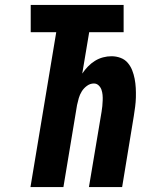

<svg xmlns="http://www.w3.org/2000/svg" viewBox="-20 -755 640 775"><path d="M103 0 207 -625H104V-735H479V-625H340L312 -458Q322 -473 335 -486.5Q348 -500 363.5 -509.5Q379 -519 396 -523.5Q413 -528 430 -528Q449 -528 466.5 -521.5Q484 -515 495.5 -501.5Q507 -488 513.5 -471.5Q520 -455 523.5 -437Q527 -419 528 -400Q529 -381 528.5 -362Q528 -343 525.5 -324Q523 -305 520 -286L473 0H339L390 -304Q392 -315 393 -326.5Q394 -338 394.5 -349.5Q395 -361 394 -372Q393 -383 389.5 -393Q386 -403 378 -410.5Q370 -418 359 -418Q344 -418 331 -408.5Q318 -399 310 -386Q302 -373 298 -359Q294 -345 291 -331L236 0Z"/></svg>

Font: Iosevka SS04 XBd Ex Obl
Style: Regular
Weight: 800
Width: 7
Italic angle: -9°
Monospace: yes
Designer: Belleve Invis
Foundry: Belleve Invis
Version: Version 19.0.0; ttfautohint (v1.8.4)